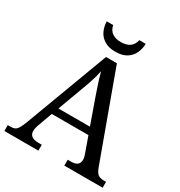

<svg xmlns="http://www.w3.org/2000/svg" viewBox="-207 -1051 1119 1193"><g transform="rotate(30 352.5 -454.0)"><path d="M0 0V-42H19Q39 -42 51 -48Q63 -54 73 -71Q83 -88 95 -120L317 -714H395L621 -95Q629 -74 638 -62.5Q647 -51 660 -46.5Q673 -42 692 -42H705V0H430V-42H453Q483 -42 498 -53.5Q513 -65 513 -90Q513 -96 512 -101.5Q511 -107 509.5 -113.5Q508 -120 505 -127L465 -239H202L164 -134Q161 -126 159 -118Q157 -110 156 -103.5Q155 -97 155 -91Q155 -66 171.5 -54Q188 -42 221 -42H244V0ZM221 -289H447L385 -464Q375 -494 365.5 -521Q356 -548 348.5 -573Q341 -598 335 -622Q330 -598 323.5 -575.5Q317 -553 309 -528.5Q301 -504 289 -473ZM350 -771Q303 -771 272 -789.5Q241 -808 226 -839.5Q211 -871 210 -908H256Q264 -872 288.5 -856Q313 -840 350 -840Q387 -840 411.5 -856Q436 -872 444 -908H490Q489 -871 474 -839.5Q459 -808 428.5 -789.5Q398 -771 350 -771Z"/></g></svg>

Font: Noto Serif Myanmar
Style: Regular
Weight: 400
Designer: Ben Mitchell and the Monotype Design Team
Foundry: Monotype Imaging Inc.
Version: Version 2.106